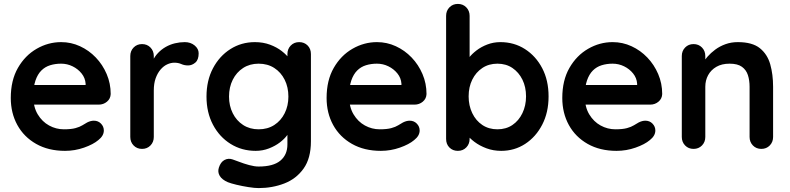

<svg xmlns="http://www.w3.org/2000/svg" viewBox="-20 -760 4031 980"><path d="M312 10Q227 10 164.5 -25.5Q102 -61 68.5 -122Q35 -183 35 -260Q35 -350 71.5 -413.5Q108 -477 167 -511Q226 -545 292 -545Q343 -545 388.5 -524Q434 -503 469 -466.5Q504 -430 524.5 -382Q545 -334 545 -280Q544 -256 526 -241Q508 -226 484 -226H102L72 -326H439L417 -306V-333Q415 -362 396.5 -385Q378 -408 350.5 -421.5Q323 -435 292 -435Q262 -435 236 -427Q210 -419 191 -400Q172 -381 161 -349Q150 -317 150 -268Q150 -214 172.5 -176.5Q195 -139 230.5 -119.5Q266 -100 306 -100Q343 -100 365 -106Q387 -112 400.5 -120.5Q414 -129 425 -135Q443 -144 459 -144Q481 -144 495.5 -129Q510 -114 510 -94Q510 -67 482 -45Q456 -23 409 -6.5Q362 10 312 10Z M705 0Q679 0 662 -17.5Q645 -35 645 -61V-474Q645 -500 662 -517.5Q679 -535 705 -535Q731 -535 748 -517.5Q765 -500 765 -474V-380L758 -447Q769 -471 786.5 -489.5Q804 -508 826 -520.5Q848 -533 873 -539Q898 -545 923 -545Q953 -545 973.5 -528Q994 -511 994 -488Q994 -455 977 -440.5Q960 -426 940 -426Q921 -426 905.5 -433Q890 -440 870 -440Q852 -440 833.5 -431.5Q815 -423 799.5 -405Q784 -387 774.5 -360.5Q765 -334 765 -298V-61Q765 -35 748 -17.5Q731 0 705 0Z M1281 -545Q1323 -545 1358 -532Q1393 -519 1418.5 -499Q1444 -479 1458.5 -458.5Q1473 -438 1473 -424L1447 -411V-484Q1447 -510 1464 -527.5Q1481 -545 1507 -545Q1533 -545 1550 -528Q1567 -511 1567 -484V-39Q1567 48 1529.5 100.5Q1492 153 1431 176.5Q1370 200 1300 200Q1280 200 1248 195Q1216 190 1187 183Q1158 176 1143 170Q1113 157 1101.5 137.5Q1090 118 1097 96Q1106 67 1126 56.5Q1146 46 1168 54Q1178 57 1201 66Q1224 75 1251.5 82.5Q1279 90 1300 90Q1375 90 1411 60Q1447 30 1447 -23V-110L1459 -101Q1459 -88 1445.5 -69.5Q1432 -51 1408.5 -33Q1385 -15 1353 -2.5Q1321 10 1285 10Q1214 10 1157 -25.5Q1100 -61 1067 -123.5Q1034 -186 1034 -267Q1034 -349 1067 -411.5Q1100 -474 1156 -509.5Q1212 -545 1281 -545ZM1300 -435Q1255 -435 1221 -413Q1187 -391 1168 -353Q1149 -315 1149 -267Q1149 -220 1168 -182Q1187 -144 1221 -122Q1255 -100 1300 -100Q1346 -100 1380 -122Q1414 -144 1433 -182Q1452 -220 1452 -267Q1452 -315 1433 -353Q1414 -391 1380 -413Q1346 -435 1300 -435Z M1924 10Q1839 10 1776.5 -25.5Q1714 -61 1680.5 -122Q1647 -183 1647 -260Q1647 -350 1683.5 -413.5Q1720 -477 1779 -511Q1838 -545 1904 -545Q1955 -545 2000.5 -524Q2046 -503 2081 -466.5Q2116 -430 2136.5 -382Q2157 -334 2157 -280Q2156 -256 2138 -241Q2120 -226 2096 -226H1714L1684 -326H2051L2029 -306V-333Q2027 -362 2008.5 -385Q1990 -408 1962.5 -421.5Q1935 -435 1904 -435Q1874 -435 1848 -427Q1822 -419 1803 -400Q1784 -381 1773 -349Q1762 -317 1762 -268Q1762 -214 1784.5 -176.5Q1807 -139 1842.5 -119.5Q1878 -100 1918 -100Q1955 -100 1977 -106Q1999 -112 2012.5 -120.5Q2026 -129 2037 -135Q2055 -144 2071 -144Q2093 -144 2107.5 -129Q2122 -114 2122 -94Q2122 -67 2094 -45Q2068 -23 2021 -6.5Q1974 10 1924 10Z M2534 -545Q2604 -545 2659.5 -509.5Q2715 -474 2747.5 -412Q2780 -350 2780 -268Q2780 -186 2747.5 -123.5Q2715 -61 2660.5 -25.5Q2606 10 2538 10Q2498 10 2463 -3Q2428 -16 2401.5 -36Q2375 -56 2360.5 -76.5Q2346 -97 2346 -111L2377 -124V-51Q2377 -25 2360 -7.5Q2343 10 2317 10Q2291 10 2274 -7Q2257 -24 2257 -51V-679Q2257 -705 2274 -722.5Q2291 -740 2317 -740Q2343 -740 2360 -722.5Q2377 -705 2377 -679V-425L2360 -434Q2360 -447 2374 -465.5Q2388 -484 2412 -502.5Q2436 -521 2467.5 -533Q2499 -545 2534 -545ZM2519 -435Q2475 -435 2442 -413Q2409 -391 2390.5 -353.5Q2372 -316 2372 -268Q2372 -221 2390.5 -182.5Q2409 -144 2442 -122Q2475 -100 2519 -100Q2563 -100 2595.5 -122Q2628 -144 2646.5 -182.5Q2665 -221 2665 -268Q2665 -316 2646.5 -353.5Q2628 -391 2595.5 -413Q2563 -435 2519 -435Z M3127 10Q3042 10 2979.5 -25.5Q2917 -61 2883.5 -122Q2850 -183 2850 -260Q2850 -350 2886.5 -413.5Q2923 -477 2982 -511Q3041 -545 3107 -545Q3158 -545 3203.5 -524Q3249 -503 3284 -466.5Q3319 -430 3339.5 -382Q3360 -334 3360 -280Q3359 -256 3341 -241Q3323 -226 3299 -226H2917L2887 -326H3254L3232 -306V-333Q3230 -362 3211.5 -385Q3193 -408 3165.5 -421.5Q3138 -435 3107 -435Q3077 -435 3051 -427Q3025 -419 3006 -400Q2987 -381 2976 -349Q2965 -317 2965 -268Q2965 -214 2987.5 -176.5Q3010 -139 3045.5 -119.5Q3081 -100 3121 -100Q3158 -100 3180 -106Q3202 -112 3215.5 -120.5Q3229 -129 3240 -135Q3258 -144 3274 -144Q3296 -144 3310.5 -129Q3325 -114 3325 -94Q3325 -67 3297 -45Q3271 -23 3224 -6.5Q3177 10 3127 10Z M3746 -545Q3820 -545 3858.5 -514Q3897 -483 3911.5 -431.5Q3926 -380 3926 -317V-61Q3926 -35 3909 -17.5Q3892 0 3866 0Q3840 0 3823 -17.5Q3806 -35 3806 -61V-317Q3806 -350 3797.5 -376.5Q3789 -403 3767 -419Q3745 -435 3704 -435Q3664 -435 3636.5 -419Q3609 -403 3594.5 -376.5Q3580 -350 3580 -317V-61Q3580 -35 3563 -17.5Q3546 0 3520 0Q3494 0 3477 -17.5Q3460 -35 3460 -61V-474Q3460 -500 3477 -517.5Q3494 -535 3520 -535Q3546 -535 3563 -517.5Q3580 -500 3580 -474V-431L3565 -434Q3574 -451 3591 -470.5Q3608 -490 3631 -507Q3654 -524 3683 -534.5Q3712 -545 3746 -545Z"/></svg>

Font: Quicksand Variable Light
Style: Regular
Weight: 300
Designer: Andrew Paglinawan
Foundry: Andrew Paglinawan
Version: Version 3.004